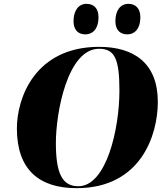

<svg xmlns="http://www.w3.org/2000/svg" viewBox="-20 -969 869 1000"><path d="M644 -790C676 -790 711 -813 711 -880C711 -926 685 -949 649 -949C606 -949 581 -913 581 -859C581 -813 605 -790 644 -790ZM425 -790C458 -790 493 -813 493 -880C493 -926 468 -949 430 -949C389 -949 363 -913 363 -859C363 -813 387 -790 425 -790ZM379 11C714 11 802 -266 802 -438C802 -641 677 -725 496 -725C164 -725 68 -461 68 -300C68 -85 184 11 379 11ZM388 1C305 1 271 -64 271 -224C271 -384 332 -715 496 -715C577 -715 602 -663 602 -497C602 -297 534 1 388 1Z"/></svg>

Font: Noto Serif Display Black
Style: Italic
Weight: 900
Italic angle: -12°
Designer: Monotype Design Team
Foundry: Monotype Imaging Inc.
Version: Version 2.009